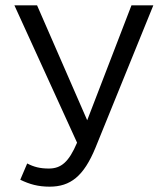

<svg xmlns="http://www.w3.org/2000/svg" viewBox="-20 -537 631 720"><path d="M166 163C244 163 294 124 338 17L555 -517H473L307 -86L119 -517H34L269 -2C238 71 209 95 163 95C130 95 107 89 82 76L56 137C91 154 123 163 166 163Z"/></svg>

Font: Mission
Style: Regular
Weight: 400
Version: Version 1.000;FEAKit 1.0